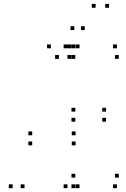

<svg xmlns="http://www.w3.org/2000/svg" viewBox="-20 -972 660 1002"><path d="M395 -720V-740H375V-720ZM332 -720V-740H312V-720ZM332 10V-10H312V10ZM395 10V-10H375V10ZM352 -720V-740H332V-720ZM245.5 -720V-740H225.5V-720ZM46 10V-10H26V10ZM108 10V-10H88V10ZM287.5 -665V-685H267.5V-665ZM352 -665V-685H332V-665ZM374.5 -213.5V-233.5H354.5V-213.5ZM374.5 -266V-286H354.5V-266ZM148 -266V-286H128V-266ZM148 -213.5V-233.5H128V-213.5ZM373 -45V-65H353V-45ZM373 10V-10H353V10ZM590 10V-10H570V10ZM600 -45V-65H580V-45ZM373 -389.5V-409.5H353V-389.5ZM373 -337V-357H353V-337ZM533.5 -337V-357H513.5V-337ZM533.5 -389.5V-409.5H513.5V-389.5ZM590 -720V-740H570V-720ZM373 -720V-740H353V-720ZM373 -665V-685H353V-665ZM600 -665V-685H580V-665ZM479 -931.5V-951.5H459V-931.5ZM549 -931.5V-951.5H529V-931.5ZM422.5 -815V-835H402.5V-815ZM368 -815V-835H348V-815Z"/></svg>

Font: Monaspace Argon Dots Var
Style: Regular
Weight: 400
Designer: Riley Cran and the Lettermatic Team
Version: Version 1.100 (Monaspace Argon Dots)